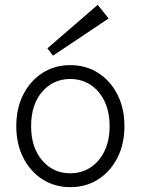

<svg xmlns="http://www.w3.org/2000/svg" viewBox="-20 -759 579 790"><path d="M269 11Q205 11 155 -21Q105 -53 76 -109.5Q47 -166 47 -240Q47 -314 76 -370.5Q105 -427 155 -459Q205 -491 269 -491Q334 -491 384 -459Q434 -427 463 -370.5Q492 -314 492 -240Q492 -166 463 -109.5Q434 -53 384 -21Q334 11 269 11ZM269 -46Q316 -46 352.5 -70Q389 -94 410 -137.5Q431 -181 431 -240Q431 -299 410 -342.5Q389 -386 352.5 -410Q316 -434 269 -434Q199 -434 153.5 -381.5Q108 -329 108 -240Q108 -152 153.5 -99Q199 -46 269 -46ZM198 -530 175 -560 382 -739 427 -683Z"/></svg>

Font: Zen Kaku Gothic Antique
Style: Regular
Weight: 400
Designer: Yoshimichi Ohira
Foundry: Positype
Version: Version 1.001